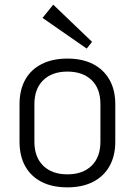

<svg xmlns="http://www.w3.org/2000/svg" viewBox="-20 -799 579 826"><path d="M270 7Q205 7 159 -16.5Q113 -40 88.5 -84Q64 -128 64 -190V-350Q64 -412 88.5 -456Q113 -500 159.5 -523.5Q206 -547 270 -547Q334 -547 380 -523.5Q426 -500 451 -456Q476 -412 476 -350V-190Q476 -128 451 -84Q426 -40 380 -16.5Q334 7 270 7ZM270 -49Q336 -49 374 -86Q412 -123 412 -189V-351Q412 -418 374 -454.5Q336 -491 270 -491Q204 -491 166 -454Q128 -417 128 -351V-189Q128 -123 166 -86Q204 -49 270 -49ZM376 -619 353 -590 163 -722 209 -779Z"/></svg>

Font: Pathway Extreme SemiCondensed ExtraLight
Style: Regular
Weight: 250
Width: 4
Version: Version 1.001;gftools[0.9.26]